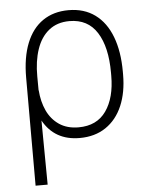

<svg xmlns="http://www.w3.org/2000/svg" viewBox="-53 -581 630 821"><g transform="rotate(-5 262.5 -170.5)"><path d="M271.5 -538.1Q338.4 -538.1 385.3 -503.9Q432.1 -469.7 456.3 -406.2Q480.5 -342.8 480.5 -255.9V-243.2Q480.5 -167.5 456.1 -110.1Q431.6 -52.7 384.8 -21Q337.9 10.7 272.5 10.7Q165 10.7 115.7 -78.1L118.2 197.3H66.4V-266.6Q66.4 -353 90.8 -414.1Q115.2 -475.1 161.4 -506.6Q207.5 -538.1 271.5 -538.1ZM114.7 -207.5 115.2 -208Q118.7 -159.2 136.7 -120.1Q154.8 -81.1 188.7 -58.1Q222.7 -35.2 271.5 -35.2Q350.1 -35.2 389.9 -91.8Q429.7 -148.4 429.7 -243.2V-255.9Q429.7 -366.2 390.1 -428.7Q350.6 -491.2 271.5 -491.2Q218.8 -491.2 183.3 -462.6Q147.9 -434.1 130.9 -383.5Q113.8 -333 114.3 -267.6Z"/></g></svg>

Font: Pretendard GOV ExtraLight
Style: Regular
Weight: 200
Designer: Base glyphs from Inter by Rasmus Andersson; Hangeul glyphs from Noto Sans CJK(Source Han Sans) by Jang Soo-young and Kan
Foundry: Kil Hyung-jin
Version: Version 1.309